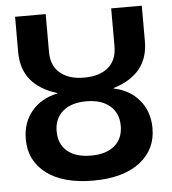

<svg xmlns="http://www.w3.org/2000/svg" viewBox="-53 -778 747 836"><g transform="rotate(-5 321.0 -360.0)"><path d="M43.9 -575.2V-730.5H177.7V-565.4Q177.7 -504.9 215.8 -472.7Q253.9 -440.4 320.8 -440.4Q387.7 -440.4 425.8 -472.2Q463.9 -503.9 463.9 -565.4V-730.5H597.7V-575.2Q597.7 -430.7 444.3 -383.8V-381.8Q515.6 -367.2 556.6 -316.9Q597.7 -266.6 597.7 -195.3Q597.7 -101.6 524.9 -45.9Q452.1 9.8 321.3 9.8Q190.4 9.8 117.2 -45.4Q43.9 -100.6 43.9 -195.3Q43.9 -267.6 85.4 -317.4Q127 -367.2 198.2 -381.8V-383.8Q43.9 -430.7 43.9 -575.2ZM460.9 -217.8Q460.9 -272.5 423.8 -304.7Q386.7 -336.9 320.8 -336.9Q254.9 -336.9 217.8 -305.2Q180.7 -273.4 180.7 -217.8Q180.7 -162.1 217.3 -130.9Q253.9 -99.6 320.8 -99.6Q387.7 -99.6 424.3 -130.9Q460.9 -162.1 460.9 -217.8Z"/></g></svg>

Font: Mgen+ 1c bold
Style: Bold
Weight: 700
Designer: [Source Han Sans]
Ryoko NISHIZUKA  (kana & ideographs); Paul D. Hunt (Latin, Greek & Cyrillic); Wenlong ZHANG  (bopomofo
Version: Version 1.059.20150602